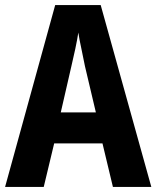

<svg xmlns="http://www.w3.org/2000/svg" viewBox="-20 -735 615 755"><path d="M424 0 383 -171H193L152 0H0L197 -715H376L575 0ZM314 -475Q308 -507 300 -543.5Q292 -580 288 -607Q284 -580 276 -542.5Q268 -505 261 -476L219 -293H357Z"/></svg>

Font: Noto Sans Thai Cond
Style: Bold
Weight: 700
Width: 3
Designer: Monotype Design Team
Foundry: Monotype Imaging Inc.
Version: Version 2.002; ttfautohint (v1.8.4.7-5d5b)